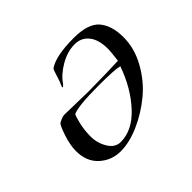

<svg xmlns="http://www.w3.org/2000/svg" viewBox="-110 -612 790 790"><g transform="rotate(-45 285.0 -217.5)"><path d="M276 -252Q395 -253 451 -256Q457 -304 457 -318Q457 -373 434 -401.5Q411 -430 373 -430Q331 -430 288.5 -405.5Q246 -381 223 -347L215 -339Q212 -339 212 -342Q212 -344 215 -350.5Q218 -357 221.5 -366Q225 -375 226 -380Q238 -419 241 -421Q283 -451 389 -451Q472 -451 504 -413.5Q536 -376 536 -308Q536 -244 502 -182.5Q468 -121 416.5 -78.5Q365 -36 306 -10Q247 16 196 16Q143 16 104.5 -19Q66 -54 66 -115Q66 -150 81 -194.5Q96 -239 104 -243Q126 -255 138 -255Q157 -255 203 -253.5Q249 -252 276 -252ZM442 -233Q417 -240 325 -240Q202 -240 172 -225Q166 -216 158.5 -183Q151 -150 151 -115Q151 -76 171 -43.5Q191 -11 223 -11Q291 -11 350 -75Q409 -139 442 -233Z"/></g></svg>

Font: Miama Nueva
Style: Medium
Weight: 400
Italic angle: -28°
Version: Version 1.0